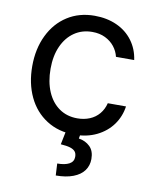

<svg xmlns="http://www.w3.org/2000/svg" viewBox="-84 -600 697 872"><g transform="rotate(10 264.5 -164.5)"><path d="M42 -262.7Q42 -342.8 72.3 -405.3Q102.5 -467.8 156.7 -502.4Q210.9 -537.1 282.2 -537.1Q338.9 -537.1 384.3 -516.6Q429.7 -496.1 458 -458Q486.3 -419.9 493.2 -370.1H409.2Q403.3 -395.5 386.7 -416.5Q370.1 -437.5 344.2 -450.2Q318.4 -462.9 284.2 -462.9Q237.3 -462.9 201.7 -438.5Q166 -414.1 146 -369.6Q126 -325.2 126 -265.6Q126 -205.1 145.5 -159.7Q165 -114.3 200.7 -89.4Q236.3 -64.5 284.2 -64.5Q315.4 -64.5 341.3 -75.2Q367.2 -85.9 384.8 -106.9Q402.3 -127.9 409.2 -156.2H493.2Q486.3 -108.4 459 -70.8Q431.6 -33.2 386.7 -11.2Q341.8 10.7 284.2 10.7Q210.9 10.7 155.8 -24.4Q100.6 -59.6 71.3 -121.6Q42 -183.6 42 -262.7ZM312.5 -2.9 307.6 24.4Q338.9 29.3 359.4 49.3Q379.9 69.3 379.9 106.4Q379.9 136.7 363.3 159.7Q346.7 182.6 313.5 195.3Q280.3 208 233.4 208L230.5 153.3Q265.6 153.3 285.6 142.6Q305.7 131.8 305.7 109.4Q305.7 93.8 298.3 85Q291 76.2 275.4 71.3Q259.8 66.4 231.4 64.5L245.1 -2.9Z"/></g></svg>

Font: Pretendard Std Variable
Style: Regular
Weight: 400
Designer: Base glyphs from Inter by Rasmus Andersson; Hangeul glyphs from Noto Sans CJK(Source Han Sans) by Jang Soo-young and Kan
Foundry: Kil Hyung-jin
Version: Version 1.309;Glyphs 3.2 (3225)